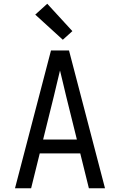

<svg xmlns="http://www.w3.org/2000/svg" viewBox="-20 -1004 640 1024"><path d="M60 0 188 -490 252 -735H348L412 -490L540 0H454L408 -186H192L146 0ZM210 -260H390L333 -490Q325 -525 316.5 -559.5Q308 -594 300 -628Q292 -594 283.5 -559.5Q275 -525 267 -490ZM315 -792 168 -926 232 -984 366 -838Z"/></svg>

Font: Iosevka Custom Extended
Style: Regular
Weight: 400
Width: 7
Monospace: yes
Designer: Belleve Invis
Foundry: Belleve Invis
Version: Version 11.2.4; ttfautohint (v1.8.4)